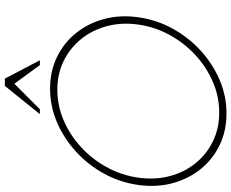

<svg xmlns="http://www.w3.org/2000/svg" viewBox="-101 -838 952 790"><g transform="rotate(-90 375.0 -443.0)"><path d="M303 13Q232 13 173.2 -15.2Q114.5 -43.5 74.2 -93.5Q34 -143.5 16.2 -209.2Q-1.5 -275 9 -350Q19.5 -425 55.5 -490.8Q91.5 -556.5 146.2 -606.5Q201 -656.5 267.5 -684.8Q334 -713 405 -713Q476.5 -713 535 -684.8Q593.5 -656.5 633.8 -606.5Q674 -556.5 691.8 -490.8Q709.5 -425 699 -350Q688.5 -275 652.5 -209.2Q616.5 -143.5 561.8 -93.5Q507 -43.5 440.8 -15.2Q374.5 13 303 13ZM307 -17Q373 -17 434 -43.5Q495 -70 544.5 -116Q594 -162 626.8 -222.2Q659.5 -282.5 669 -350Q678.5 -418.5 662.5 -478.8Q646.5 -539 609.5 -585Q572.5 -631 519.2 -657Q466 -683 400.5 -683Q334.5 -683 273.5 -656.5Q212.5 -630 163 -584Q113.5 -538 81 -477.8Q48.5 -417.5 39 -350Q29.5 -281.5 45.2 -221.2Q61 -161 98 -115Q135 -69 188.5 -43Q242 -17 307 -17ZM446.5 -899 522 -755H502L425.5 -860L320.5 -755H300.5L416.5 -899Z"/></g></svg>

Font: Urbanist Thin
Style: Italic
Weight: 100
Italic angle: -8°
Designer: Corey Hu
Foundry: Corey Hu
Version: Version 1.321; ttfautohint (v1.8.4.7-5d5b)